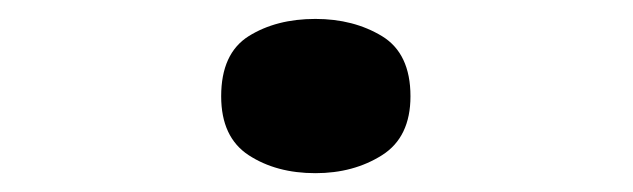

<svg xmlns="http://www.w3.org/2000/svg" viewBox="-20 -448 679 206"><path d="M217.3 -344.7Q217.3 -390.6 246.8 -409.2Q276.4 -427.7 318.4 -427.7Q359.4 -427.7 389.9 -409.2Q420.4 -390.6 420.4 -344.7Q420.4 -300.8 389.9 -281.5Q359.4 -262.2 318.4 -262.2Q276.4 -262.2 246.8 -281.5Q217.3 -300.8 217.3 -344.7Z"/></svg>

Font: Lunasima
Style: Bold
Weight: 700
Designer: The DocRepair Project, Monotype Design Team
Foundry: Google
Version: Version 2.009